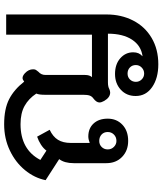

<svg xmlns="http://www.w3.org/2000/svg" viewBox="53 -696 802 949"><g transform="rotate(-90 454.5 -222.0)"><path d="M454 47Q454 2 485 -26.5Q516 -55 563 -55Q611 -55 640.5 -29Q670 -3 670 35Q670 64 651 80V81Q703 74 732.5 29Q762 -16 762 -90H521Q500 -90 488 -83Q478 -79 471 -79Q447 -79 430 -108Q422 -122 422 -132Q422 -147 442 -162Q452 -169 456 -180Q460 -191 460 -212V-401Q460 -431 466 -444Q441 -482 405 -502Q369 -522 315 -522Q189 -522 138 -424L184 -394Q195 -409 213.5 -421Q232 -433 253 -440L287 -378Q253 -362 237.5 -337Q222 -312 222 -273V-180Q240 -187 254 -187Q294 -187 318 -161Q342 -135 342 -91Q342 -47 312 -18.5Q282 10 232 10Q184 10 153 -20Q122 -50 122 -98V-259Q122 -305 142 -331L38 -398Q49 -453 87.5 -500Q126 -547 185 -575Q244 -603 314 -603Q390 -603 438 -578.5Q486 -554 525 -504Q535 -512 543 -512Q554 -512 567 -500Q586 -482 586 -460Q586 -451 583 -446Q580 -441 574 -434Q558 -420 558 -399V-204Q558 -180 547 -169H757V-593H857V-97Q857 -24 827 34.5Q797 93 741 126Q685 159 611 159Q542 159 498 128.5Q454 98 454 47ZM276 -91Q276 -110 263.5 -121.5Q251 -133 232 -133Q214 -133 202 -121Q190 -109 190 -91Q190 -73 202.5 -60.5Q215 -48 232 -48Q251 -48 263.5 -60.5Q276 -73 276 -91ZM607 48Q607 30 595 18.5Q583 7 565 7Q547 7 535.5 19Q524 31 524 48Q524 65 536 77Q548 89 565 89Q582 89 594.5 77Q607 65 607 48Z"/></g></svg>

Font: Niramit Medium
Style: Regular
Weight: 500
Designer: Katatrad Aksorn Co.,Ltd.
Foundry: Cadson Demak Co.,Ltd.
Version: Version 1.000; ttfautohint (v1.6)